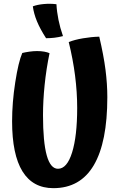

<svg xmlns="http://www.w3.org/2000/svg" viewBox="-20 -900 620 1000"><path d="M497 -709Q520 -611 529.5 -536.5Q539 -462 539 -394Q539 -159 468.5 -39.5Q398 80 258 80Q151 80 97 -7.5Q43 -95 43 -268Q43 -366 59.5 -472Q76 -578 96 -624Q112 -628 133 -631Q154 -634 173 -634Q194 -634 210.5 -631Q227 -628 238 -623Q221 -541 212.5 -458Q204 -375 204 -300Q204 -160 223.5 -90.5Q243 -21 282 -21Q329 -21 355.5 -106Q382 -191 382 -338Q382 -420 371 -506Q360 -592 338 -681Q368 -693 412 -700.5Q456 -708 497 -709ZM274 -878Q276 -839 284.5 -797Q293 -755 308 -712Q285 -706 263.5 -703.5Q242 -701 220 -701Q189 -749 172.5 -789Q156 -829 151 -867Q175 -876 208.5 -879Q242 -882 274 -878Z"/></svg>

Font: Atma SemiBold
Style: Regular
Weight: 600
Designer: Gregori Vincens, Jeremie Hornus, Riccardo Olocco, Yoann Minet.
Foundry: black foundry
Version: Version 1.102;PS 1.100;hotconv 1.0.86;makeotf.lib2.5.63406